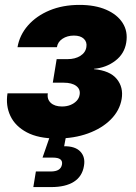

<svg xmlns="http://www.w3.org/2000/svg" viewBox="-20 -552 551 776"><path d="M209.5 7.8Q135.3 7.8 88.4 -17.1Q41.5 -42 22 -83.5Q2.4 -125 10.3 -174.8H173.3Q169.4 -150.9 185.3 -136.2Q201.2 -121.6 230.5 -121.6Q249.5 -121.6 264.6 -127.7Q279.8 -133.8 289.8 -144.5Q299.8 -155.3 301.8 -168.9Q305.7 -191.4 288.1 -204.6Q270.5 -217.8 237.3 -217.8H193.4L209 -313H252.9Q283.7 -313 304.7 -326.2Q325.7 -339.4 329.1 -361.8Q332.5 -382.3 318.8 -395.3Q305.2 -408.2 278.8 -408.2Q252 -408.2 232.7 -395.5Q213.4 -382.8 210 -361.3H50.8Q59.1 -410.2 93 -449Q127 -487.8 180.4 -510Q233.9 -532.2 301.3 -532.2Q364.3 -532.2 409.2 -512.7Q454.1 -493.2 475.8 -459Q497.6 -424.8 490.2 -379.9Q482.9 -334.5 446 -306.4Q409.2 -278.3 359.9 -273.9V-272.5Q424.3 -266.6 451.9 -232.9Q479.5 -199.2 471.7 -151.9Q463.9 -105.5 428 -69.3Q392.1 -33.2 335.7 -12.7Q279.3 7.8 209.5 7.8ZM114.7 204.1 125 141.1H184.6Q205.6 141.1 216.8 134Q228 127 230.5 112.8Q232.9 99.1 223.9 92Q214.8 85 193.8 85H151.9L188.5 -20.5H250L246.6 0L239.3 39.1Q284.2 38.6 304.9 60.8Q325.7 83 319.3 118.7Q312.5 161.1 278.6 182.6Q244.6 204.1 187 204.1Z"/></svg>

Font: Inter 28pt ExtraBold
Style: Italic
Weight: 800
Italic angle: -9.3988°
Designer: Rasmus Andersson
Foundry: rsms
Version: Version 4.001;git-66647c0bb